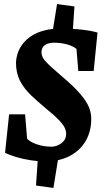

<svg xmlns="http://www.w3.org/2000/svg" viewBox="-20 -786 520 949"><path d="M203 12Q169 12 131 6Q93 0 59.5 -10Q26 -20 5 -31L25 -221H104L114 -100Q131 -83 164 -72Q197 -61 234 -61Q261 -61 284 -78.5Q307 -96 307 -125Q307 -140 299 -156Q291 -172 269.5 -194.5Q248 -217 208 -249Q166 -284 132.5 -316Q99 -348 79 -386.5Q59 -425 59 -477Q62 -528 90 -566Q118 -604 166.5 -624.5Q215 -645 278 -645Q334 -645 383.5 -639.5Q433 -634 462 -625L443 -435H367L358 -544Q342 -558 311.5 -566.5Q281 -575 247 -575Q220 -575 202.5 -563.5Q185 -552 185 -527Q185 -515 191 -502.5Q197 -490 217.5 -470Q238 -450 281 -413Q344 -360 376 -322.5Q408 -285 419.5 -256.5Q431 -228 431 -199Q431 -136 403 -88.5Q375 -41 323.5 -14.5Q272 12 203 12ZM244 143 158 131 167 -2 268 -5ZM238 -618 262 -766 348 -754 339 -621Z"/></svg>

Font: Faustina ExtraBold
Style: Italic
Weight: 800
Italic angle: -8°
Designer: Alfonso Garcia
Foundry: http://www.omnibus-type.com
Version: Version 1.200